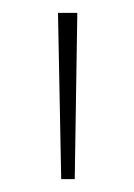

<svg xmlns="http://www.w3.org/2000/svg" viewBox="-20 -734 208 298"><path d="M100 -714H70L75 -456H96Z"/></svg>

Font: Noto Sans Ethiopic SemiCondensed Thin
Style: Regular
Weight: 100
Width: 4
Designer: Monotype Design Team
Foundry: Monotype Imaging Inc.
Version: Version 2.102